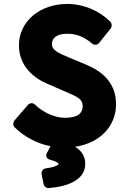

<svg xmlns="http://www.w3.org/2000/svg" viewBox="-20 -711 667 973"><path d="M331 -419C272 -443 243 -458 243 -488C243 -517 266 -540 321 -540C370 -540 408 -523 447 -490C458 -481 474 -483 482 -493L541 -567C548 -576 548 -592 539 -601C483 -657 404 -691 321 -691C183 -691 76 -603 76 -482C76 -372 156 -313 223 -285L313 -246C376 -219 399 -208 399 -173C399 -140 377 -114 310 -114C258 -114 200 -140 157 -181C146 -192 130 -189 121 -179L53 -100C46 -91 44 -76 54 -66C104 -17 166 16 236 30L218 64C205 90 229 97 235 99C278 110 277 120 277 121C277 121 268 135 213 142C196 144 189 160 191 172L201 222C203 233 214 243 227 242C310 236 412 207 412 119C412 78 390 50 360 33C489 14 568 -74 568 -182C568 -290 501 -347 420 -382Z"/></svg>

Font: Falling Sky
Style: Blk
Weight: 900
Designer: Paul D. Hunt
Foundry: Adobe Systems Incorporated
Version: Version 1.02